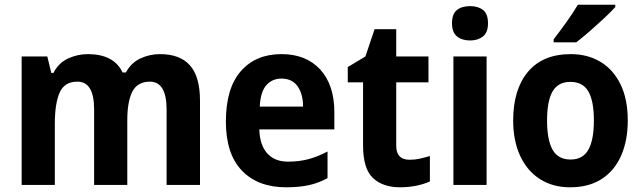

<svg xmlns="http://www.w3.org/2000/svg" viewBox="-20 -786 2729 816"><path d="M660 -556Q745 -556 787.5 -508Q830 -460 830 -358V0H688V-320Q688 -439 617 -439Q565 -439 543 -397.5Q521 -356 521 -275V0H380V-321Q380 -439 309 -439Q254 -439 233.5 -392.5Q213 -346 213 -259V0H72V-546H181L198 -476H207Q229 -519 269.5 -537.5Q310 -556 353 -556Q464 -556 501 -478H515Q537 -519 576.5 -537.5Q616 -556 660 -556Z M1176 -556Q1281 -556 1341 -490.5Q1401 -425 1401 -309V-236H1082Q1084 -170 1115.5 -134.5Q1147 -99 1204 -99Q1251 -99 1290.5 -109.5Q1330 -120 1372 -142V-29Q1334 -8 1292.5 1Q1251 10 1196 10Q1076 10 1008 -61Q940 -132 940 -269Q940 -411 1003.5 -483.5Q1067 -556 1176 -556ZM1176 -452Q1137 -452 1112 -424Q1087 -396 1084 -333H1268Q1268 -386 1245 -419Q1222 -452 1176 -452Z M1721 -107Q1743 -107 1763.5 -111.5Q1784 -116 1807 -123V-15Q1784 -4 1750.5 3Q1717 10 1680 10Q1607 10 1565 -29.5Q1523 -69 1523 -168V-436H1458V-501L1533 -546L1572 -662H1664V-546H1801V-436H1664V-166Q1664 -107 1721 -107Z M1978 -760Q2012 -760 2033 -743.5Q2054 -727 2054 -687Q2054 -648 2032.5 -631Q2011 -614 1978 -614Q1944 -614 1922.5 -631Q1901 -648 1901 -687Q1901 -727 1922 -743.5Q1943 -760 1978 -760ZM2048 -546V0H1907V-546Z M2648 -274Q2648 -189 2620 -125Q2592 -61 2537.5 -25.5Q2483 10 2403 10Q2329 10 2274.5 -25Q2220 -60 2190.5 -124Q2161 -188 2161 -274Q2161 -406 2224 -481Q2287 -556 2406 -556Q2477 -556 2531.5 -523.5Q2586 -491 2617 -428Q2648 -365 2648 -274ZM2305 -274Q2305 -191 2328.5 -149.5Q2352 -108 2405 -108Q2457 -108 2480.5 -149.5Q2504 -191 2504 -274Q2504 -357 2480.5 -397.5Q2457 -438 2404 -438Q2352 -438 2328.5 -397.5Q2305 -357 2305 -274ZM2595 -756Q2579 -738 2549 -710Q2519 -682 2486.5 -653.5Q2454 -625 2429 -606H2333V-619Q2358 -651 2387 -691.5Q2416 -732 2436 -766H2595Z"/></svg>

Font: Noto Sans Gujarati SemiCondensed
Style: Bold
Weight: 700
Width: 4
Designer: Jelle Bosma - Monotype Design Team, Universal Thirst
Foundry: Monotype Imaging Inc.
Version: Version 2.106; ttfautohint (v1.8.4.7-5d5b)